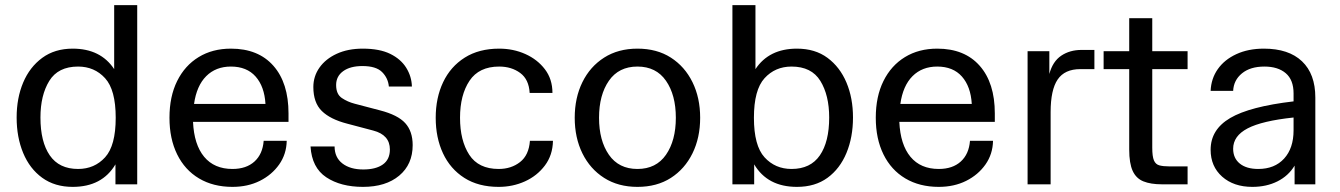

<svg xmlns="http://www.w3.org/2000/svg" viewBox="-20 -720 5233 750"><path d="M264 10Q194 10 145 -25.5Q96 -61 70.5 -122.5Q45 -184 45 -261Q45 -337 70.5 -397.5Q96 -458 145 -494Q194 -530 264 -530Q373 -530 426 -450V-700H516V0H431V-78Q379 10 264 10ZM285 -60Q349 -60 390.5 -105.5Q432 -151 432 -260Q432 -369 390.5 -414.5Q349 -460 285 -460Q207 -460 172.5 -404Q138 -348 138 -261Q138 -166 174.5 -113Q211 -60 285 -60Z M888 10Q813 10 757.5 -23Q702 -56 672 -117Q642 -178 642 -260Q642 -343 672 -403.5Q702 -464 756 -497Q810 -530 882 -530Q989 -530 1048 -463Q1107 -396 1107 -277V-244H734Q738 -155 777.5 -107.5Q817 -60 888 -60Q942 -60 974 -89Q1006 -118 1010 -170H1100Q1099 -118 1070.5 -77.5Q1042 -37 995 -13.5Q948 10 888 10ZM882 -460Q823 -460 785.5 -422.5Q748 -385 738 -314H1017Q1013 -382 978.5 -421Q944 -460 882 -460Z M1398 10Q1311 10 1254.5 -27.5Q1198 -65 1193 -148H1287Q1287 -105 1317.5 -81.5Q1348 -58 1399 -58Q1448 -58 1475.5 -77.5Q1503 -97 1503 -136Q1503 -193 1438 -210L1336 -237Q1270 -254 1237 -286.5Q1204 -319 1204 -380Q1204 -422 1228 -456Q1252 -490 1295.5 -510Q1339 -530 1397 -530Q1463 -530 1504.5 -509.5Q1546 -489 1567 -455Q1588 -421 1589 -382H1499Q1496 -415 1472.5 -438.5Q1449 -462 1396 -462Q1348 -462 1320.5 -442Q1293 -422 1293 -388Q1293 -352 1315.5 -337Q1338 -322 1365 -315L1464 -289Q1534 -271 1563 -239Q1592 -207 1592 -153Q1592 -78 1539.5 -34Q1487 10 1398 10Z M1928 10Q1849 10 1794 -25Q1739 -60 1710.5 -121Q1682 -182 1682 -260Q1682 -338 1711 -399Q1740 -460 1795.5 -495Q1851 -530 1930 -530Q1985 -530 2032 -509Q2079 -488 2108.5 -449.5Q2138 -411 2138 -357H2049Q2046 -410 2012 -435Q1978 -460 1930 -460Q1851 -460 1814 -404.5Q1777 -349 1777 -260Q1777 -171 1813 -115.5Q1849 -60 1928 -60Q1977 -60 2011.5 -87Q2046 -114 2050 -170H2140Q2139 -114 2108.5 -73.5Q2078 -33 2030.5 -11.5Q1983 10 1928 10Z M2470 10Q2395 10 2340 -25Q2285 -60 2255 -121Q2225 -182 2225 -260Q2225 -338 2255 -399Q2285 -460 2340 -495Q2395 -530 2470 -530Q2546 -530 2600.5 -495Q2655 -460 2685 -399Q2715 -338 2715 -260Q2715 -182 2685 -121Q2655 -60 2600.5 -25Q2546 10 2470 10ZM2470 -60Q2543 -60 2581.5 -115.5Q2620 -171 2620 -260Q2620 -349 2581.5 -404.5Q2543 -460 2470 -460Q2397 -460 2358.5 -404.5Q2320 -349 2320 -260Q2320 -171 2358.5 -115.5Q2397 -60 2470 -60Z M3093 10Q2978 10 2926 -78V0H2841V-700H2931V-450Q2984 -530 3093 -530Q3164 -530 3212.5 -494Q3261 -458 3286.5 -397.5Q3312 -337 3312 -261Q3312 -184 3286.5 -122.5Q3261 -61 3212.5 -25.5Q3164 10 3093 10ZM3072 -60Q3146 -60 3182.5 -113Q3219 -166 3219 -261Q3219 -348 3184.5 -404Q3150 -460 3072 -460Q3008 -460 2966.5 -414.5Q2925 -369 2925 -260Q2925 -151 2966.5 -105.5Q3008 -60 3072 -60Z M3647 10Q3572 10 3516.5 -23Q3461 -56 3431 -117Q3401 -178 3401 -260Q3401 -343 3431 -403.5Q3461 -464 3515 -497Q3569 -530 3641 -530Q3748 -530 3807 -463Q3866 -396 3866 -277V-244H3493Q3497 -155 3536.5 -107.5Q3576 -60 3647 -60Q3701 -60 3733 -89Q3765 -118 3769 -170H3859Q3858 -118 3829.5 -77.5Q3801 -37 3754 -13.5Q3707 10 3647 10ZM3641 -460Q3582 -460 3544.5 -422.5Q3507 -385 3497 -314H3776Q3772 -382 3737.5 -421Q3703 -460 3641 -460Z M3994 0V-520H4079V-431Q4092 -480 4125.5 -502.5Q4159 -525 4205 -525H4255V-450H4200Q4139 -450 4111.5 -409.5Q4084 -369 4084 -282V0Z M4519 0Q4475 0 4446.5 -11.5Q4418 -23 4404.5 -52.5Q4391 -82 4391 -136V-450H4291V-520H4391V-649H4481V-520H4619V-450H4481V-143Q4481 -109 4487.5 -93.5Q4494 -78 4509 -74Q4524 -70 4548 -70H4619V0Z M4872 10Q4799 10 4754 -30Q4709 -70 4709 -135Q4709 -214 4785.5 -259Q4862 -304 5033 -324V-355Q5033 -408 5002.5 -434Q4972 -460 4919 -460Q4864 -460 4831.5 -433.5Q4799 -407 4797 -365H4709Q4711 -413 4737 -450Q4763 -487 4809.5 -508.5Q4856 -530 4917 -530Q5014 -530 5066 -480.5Q5118 -431 5118 -339V0H5037V-73Q5013 -33 4970 -11.5Q4927 10 4872 10ZM4797 -139Q4797 -102 4823 -81Q4849 -60 4895 -60Q4959 -60 4996 -100.5Q5033 -141 5033 -211V-261Q4910 -248 4853.5 -218.5Q4797 -189 4797 -139Z"/></svg>

Font: Hedvig Letters Sans
Style: Regular
Weight: 400
Designer: Alexander Örn & Tor Weibull
Foundry: Kanon Foundry
Version: Version 1.000; ttfautohint (v1.8.4.7-5d5b)